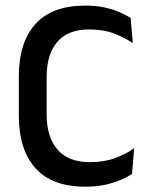

<svg xmlns="http://www.w3.org/2000/svg" viewBox="-20 -672 550 704"><path d="M293 12.5Q170.5 12.5 109.8 -55.5Q49 -123.5 49 -249V-391Q49 -516 109.8 -583.8Q170.5 -651.5 293 -651.5Q330.5 -651.5 361.5 -645Q392.5 -638.5 417 -628Q441.5 -617.5 459 -606L467 -514Q437.5 -534 398.5 -549Q359.5 -564 306.5 -564Q229.5 -564 190.2 -518.5Q151 -473 151 -389.5V-252.5Q151 -169.5 190.8 -123.5Q230.5 -77.5 309.5 -77.5Q361.5 -77.5 401.8 -92.2Q442 -107 472 -128.5L464 -34Q446.5 -22.5 421.2 -11.8Q396 -1 363.8 5.8Q331.5 12.5 293 12.5Z"/></svg>

Font: Anek Latin Medium
Style: Regular
Weight: 500
Designer: Yesha Goshar
Foundry: Ek Type
Version: Version 1.003